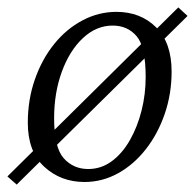

<svg xmlns="http://www.w3.org/2000/svg" viewBox="-26 -480 526 518"><path d="M480 -437 19 18 -6 -4 455 -460ZM202 11Q138 11 93.5 -30Q49 -71 49 -149Q49 -211 68 -265.5Q87 -320 120 -361Q153 -402 196.5 -425Q240 -448 288 -448Q353 -448 395 -406.5Q437 -365 437 -287Q437 -227 418.5 -173Q400 -119 367.5 -77.5Q335 -36 292.5 -12.5Q250 11 202 11ZM212 -24Q247 -24 275.5 -45Q304 -66 324.5 -102Q345 -138 356 -182Q367 -226 367 -272Q367 -354 342.5 -382.5Q318 -411 278 -411Q234 -411 198 -377.5Q162 -344 141 -287Q120 -230 120 -161Q120 -82 146 -53Q172 -24 212 -24Z"/></svg>

Font: Lisu Bosa ExtraLight
Style: Italic
Weight: 200
Italic angle: -19°
Designer: David Morse, Annie Olsen, Victor Gaultney, Frank Grießhammer (Latin)
Foundry: SIL International
Version: Version 2.000